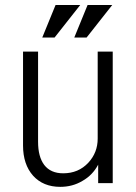

<svg xmlns="http://www.w3.org/2000/svg" viewBox="-20 -723 540 761"><path d="M426.8 -518.6H367.2V-173.8Q367.2 -118.2 330.1 -78.1Q291 -36.1 230.5 -36.1Q180.7 -36.1 155.3 -69.3Q130.9 -101.6 130.9 -161.1V-518.6H71.3V-146.5Q71.3 -71.3 111.3 -26.4Q151.4 17.6 218.8 17.6Q267.6 17.6 306.6 -5.9Q346.7 -28.3 369.1 -70.3V2.9H426.8ZM297.9 -703.1H200.2L147.5 -574.2H196.3ZM424.8 -703.1H327.1L274.4 -574.2H323.2Z"/></svg>

Font: DotumChe
Style: Regular
Weight: 400
Monospace: yes
Version: Version 2.21